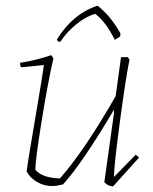

<svg xmlns="http://www.w3.org/2000/svg" viewBox="-20 -652 542 679"><path d="M325 -632Q371 -596 406 -534L405 -523L386 -511Q354 -575 317 -603Q286 -595 251.5 -567.5Q217 -540 193 -504Q184 -504 181 -512Q237 -603 325 -632ZM165 6Q136 6 111 -8.5Q86 -23 74 -46Q76 -66 105 -236Q134 -406 135 -422L54 -414Q51 -420 51 -430Q110 -439 161 -457L169 -446Q149 -359 127 -222.5Q105 -86 105 -52Q128 -23 192 -21Q279 -120 389 -312L408 -450H432L438 -441Q425 -379 404 -221.5Q383 -64 383 -26L460 -105L472 -95L380 7Q362 7 349 -8L383 -251V-264Q272 -76 203 0Q179 6 165 6Z"/></svg>

Font: Albura ExtraLight
Style: Italic
Weight: 156
Italic angle: -7°
Designer: Mercedes Jáuregui
Foundry: Omnibus-Type Team
Version: Version 1.000